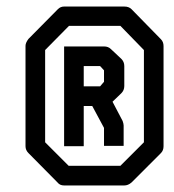

<svg xmlns="http://www.w3.org/2000/svg" viewBox="-20 -617 532 587"><path d="M67 -498 157 -589Q165 -597 176 -597H360Q374 -597 382 -589L472 -497Q480 -489 480 -476V-170Q480 -157 472 -149L382 -59Q371.5 -50 360 -50H176Q163 -50 156 -59L67 -149Q58 -158 58 -170V-477Q58 -486 67 -498ZM118 -464V-182L190 -110H348L420 -182V-464L348 -538H191ZM176 -475H298Q311 -475 319 -467L351 -437Q360 -428 360 -415V-354Q360 -341 351 -332L324 -306L355 -247Q358 -238 358 -233V-171H298V-226L262 -293H236V-170H176ZM236 -415V-353H286L298 -367V-402L286 -415Z"/></svg>

Font: IBM 3270 Semi-Condensed
Style: Condensed
Weight: 400
Monospace: yes
Version: Version 2.3.1